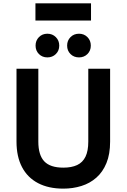

<svg xmlns="http://www.w3.org/2000/svg" viewBox="-20 -1108 752 1140"><path d="M356 12Q267.9 12 205.6 -20.8Q143.4 -53.5 110.7 -115.9Q78 -178.3 78 -267.2V-700H207.6V-267.2Q207.6 -187.3 243 -149.9Q278.4 -112.6 356 -112.6Q405.2 -112.6 438.2 -128.1Q471.2 -143.7 487.7 -177.8Q504.2 -211.8 504.2 -267.2V-700H633.8V-267.2Q633.8 -192.9 612.1 -139.9Q590.4 -86.9 552.1 -53.2Q513.9 -19.5 463.5 -3.8Q413.1 12 356 12ZM449.2 -767.2Q418.6 -767.2 398.6 -787.1Q378.6 -807 378.6 -837.2Q378.6 -867.4 398.6 -887.6Q418.6 -907.8 449.2 -907.8Q479.1 -907.8 499.2 -887.6Q519.2 -867.4 519.2 -837.2Q519.2 -807 499.2 -787.1Q479.1 -767.2 449.2 -767.2ZM261.2 -767.2Q231.2 -767.2 211.2 -787.1Q191.2 -807 191.2 -837.2Q191.2 -867.4 211.2 -887.6Q231.2 -907.8 261.2 -907.8Q291.4 -907.8 311.6 -887.6Q331.8 -867.4 331.8 -837.2Q331.8 -807 311.6 -787.1Q291.4 -767.2 261.2 -767.2ZM190.4 -986V-1088.2H520.4V-986Z"/></svg>

Font: Overpass
Style: Regular
Weight: 400
Designer: Delve Withrington, Dave Bailey, Thomas Jockin
Foundry: Delve Fonts LLC
Version: Version 4.000